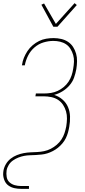

<svg xmlns="http://www.w3.org/2000/svg" viewBox="-23 -985 543 1220"><path d="M111 215Q89 215 68.5 210.5Q48 206 31.5 194.5Q15 183 6.5 164Q-2 145 -3 124Q-3 118 -2.5 111.5Q-2 105 -1 99Q3 77 15 57Q27 37 45 23Q63 9 84.5 0.5Q106 -8 127.5 -12Q149 -16 171 -17Q193 -18 214 -19Q235 -20 257 -24.5Q279 -29 299.5 -39.5Q320 -50 337.5 -65Q355 -80 367.5 -99Q380 -118 387 -139.5Q394 -161 398 -182Q402 -207 402.5 -231Q403 -255 396.5 -277.5Q390 -300 377.5 -319Q365 -338 346 -350.5Q327 -363 303 -368Q279 -373 255 -373H202L205 -391H258Q279 -391 301 -394.5Q323 -398 343.5 -407.5Q364 -417 382 -432Q400 -447 412.5 -466Q425 -485 432 -506Q439 -527 442 -548Q446 -570 447 -592.5Q448 -615 442 -635.5Q436 -656 425 -674Q414 -692 397 -703.5Q380 -715 359 -720Q338 -725 316 -725Q285 -725 253.5 -715.5Q222 -706 196.5 -684Q171 -662 156 -632.5Q141 -603 135 -572V-570H116L117 -573Q120 -596 129 -618Q138 -640 151.5 -660.5Q165 -681 184.5 -697.5Q204 -714 225.5 -724.5Q247 -735 270.5 -739Q294 -743 317 -743Q342 -743 366 -737.5Q390 -732 409.5 -719Q429 -706 441.5 -686.5Q454 -667 460.5 -644Q467 -621 466.5 -596Q466 -571 462 -546Q457 -518 447.5 -491.5Q438 -465 418.5 -442.5Q399 -420 373.5 -404.5Q348 -389 321 -382Q350 -373 373.5 -353Q397 -333 409 -305Q421 -277 422 -244.5Q423 -212 417 -179Q414 -161 409 -143Q404 -125 395.5 -107.5Q387 -90 374 -74.5Q361 -59 345.5 -46.5Q330 -34 312.5 -25Q295 -16 277.5 -10.5Q260 -5 241 -3Q222 -1 204 0Q186 1 167 1.5Q148 2 130 5.5Q112 9 94 16Q76 23 59.5 34.5Q43 46 32.5 63Q22 80 19 98Q16 119 19.5 139.5Q23 160 37 173Q51 186 70.5 191.5Q90 197 111 197H161V215ZM316 -815 240 -955 257 -963 332 -833 451 -965 465 -953 342 -815Z"/></svg>

Font: Iosevka Thin Oblique
Style: Regular
Weight: 100
Italic angle: -9°
Monospace: yes
Designer: Belleve Invis
Foundry: Belleve Invis
Version: Version 32.5.0; ttfautohint (v1.8.4)